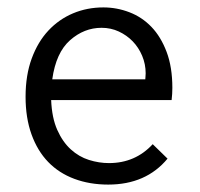

<svg xmlns="http://www.w3.org/2000/svg" viewBox="-20 -488 540 518"><path d="M259 -468Q295 -468 329 -455Q363 -442 388.5 -415.5Q414 -389 429.5 -348Q445 -307 445 -251Q445 -243 444.5 -234.5Q444 -226 443 -218H118Q120 -170 134.5 -137.5Q149 -105 171 -85Q193 -65 220 -56.5Q247 -48 274 -48Q345 -48 392 -99L432 -60Q374 10 272 10Q222 10 180.5 -5.5Q139 -21 110 -51Q81 -81 65 -125.5Q49 -170 49 -227Q49 -285 65.5 -330Q82 -375 110.5 -405.5Q139 -436 177 -452Q215 -468 259 -468ZM121 -274H372Q372 -278 372.5 -281.5Q373 -285 373 -290Q373 -315 363.5 -337.5Q354 -360 338 -376.5Q322 -393 300.5 -403Q279 -413 254 -413Q207 -413 169 -379.5Q131 -346 121 -274Z"/></svg>

Font: Inconsolata
Style: Regular
Weight: 400
Designer: Raph Levien, Kirill Tkachev
Foundry: Cyreal
Version: Version 1.013